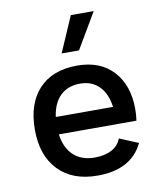

<svg xmlns="http://www.w3.org/2000/svg" viewBox="-84 -814 750 892"><g transform="rotate(-10 290.5 -368.0)"><path d="M526 -210H160Q169 -144 207 -109.5Q245 -75 305 -75Q354 -75 386.5 -92.5Q419 -110 431 -143L520 -106Q464 10 305 10Q187 10 120.5 -59Q54 -128 54 -250Q54 -373 118 -441.5Q182 -510 298 -510Q408 -510 469 -443Q530 -376 530 -265Q530 -236 526 -210ZM160 -292H430Q422 -355 387.5 -390Q353 -425 298 -425Q240 -425 204.5 -391Q169 -357 160 -292ZM419 -746 320 -578H238L311 -746Z"/></g></svg>

Font: Work Sans Medium
Style: Regular
Weight: 500
Designer: Wei Huang
Foundry: Wei Huang
Version: Version 1.500